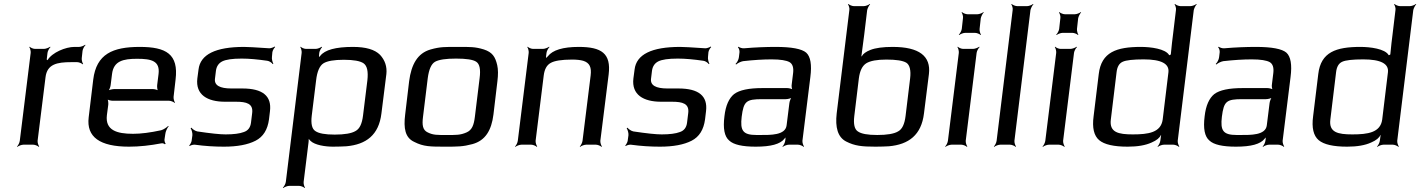

<svg xmlns="http://www.w3.org/2000/svg" viewBox="-20 -731 7175 970"><path d="M216 -430 220 -464C221 -473 229 -488 235 -493L233 -495C227 -490 211 -484 202 -484H157C148 -484 134 -490 130 -495L128 -493C132 -488 136 -473 135 -464L80 -20C79 -11 72 4 66 9L68 11C73 6 89 0 98 0H148C157 0 171 6 176 11L178 9C174 4 169 -11 170 -20L210 -341C218 -407 268 -417 340 -417H370C379 -417 393 -411 398 -406L400 -408C396 -413 392 -428 393 -437L397 -474C398 -483 406 -498 412 -503L410 -505C404 -500 389 -494 380 -494H356C312 -494 243 -466 220 -427C220 -427 217 -429 217 -429L220 -428C220 -428 216 -430 216 -430Z M686 -494C549 -494 467 -458 451 -329L428 -138C416 -39 484 10 632 10C684 10 739 4 796 -7C802 -8 811 -5 813 -2L817 -5C814 -8 810 -20 811 -26L815 -53C816 -66 825 -85 832 -93L830 -95C823 -88 806 -76 794 -73C739 -61 692 -55 652 -55C570 -55 511 -73 520 -149L527 -202C528 -211 526 -228 522 -233L519 -231C524 -226 540 -222 549 -222H834C843 -222 858 -216 862 -211L864 -213C860 -218 856 -233 857 -242L867 -329C883 -458 819 -494 686 -494ZM673 -434C746 -434 789 -423 781 -357L774 -301C773 -292 775 -275 779 -270L781 -272C777 -277 761 -281 752 -281H557C548 -281 530 -277 524 -272L526 -270C532 -275 538 -292 539 -301L546 -357C554 -423 602 -434 673 -434Z M1117 -217H1172C1225 -217 1260 -208 1254 -160L1248 -111C1245 -87 1233 -71 1212 -64C1191 -56 1160 -52 1120 -52C1091 -52 1044 -57 977 -67C966 -69 952 -79 947 -86L943 -83C948 -76 953 -59 952 -48L948 -19C947 -12 940 0 936 4L938 7C943 3 956 -1 964 0C1015 7 1064 10 1111 10C1179 10 1232 0 1271 -20C1310 -40 1332 -76 1339 -128L1344 -170C1353 -246 1307 -284 1205 -284H1149C1090 -284 1062 -300 1066 -333L1071 -374C1074 -396 1085 -412 1103 -421C1121 -430 1153 -435 1201 -435C1239 -435 1282 -431 1330 -424C1341 -423 1354 -413 1358 -407L1361 -409C1357 -416 1352 -433 1354 -445L1356 -467C1357 -476 1365 -489 1370 -493L1368 -496C1362 -492 1349 -487 1341 -487C1270 -492 1228 -494 1213 -494C1069 -494 992 -456 983 -380L977 -335C967 -252 1028 -217 1117 -217Z M1662 10C1689 10 1711 9 1730 8C1830 -1 1894 -49 1907 -158L1932 -357C1936 -394 1925 -427 1900 -454C1873 -481 1828 -494 1763 -494C1676 -494 1621 -479 1598 -449C1596 -445 1589 -442 1588 -438L1592 -437C1593 -441 1591 -448 1592 -453L1593 -464C1594 -473 1602 -488 1607 -492L1605 -495C1599 -490 1584 -484 1575 -484H1526C1517 -484 1503 -490 1499 -495L1497 -493C1501 -488 1505 -473 1504 -464L1424 188C1423 197 1415 212 1409 217L1411 219C1417 214 1432 208 1441 208H1491C1500 208 1515 214 1519 219L1521 217C1517 212 1513 197 1514 188L1539 -14C1540 -22 1540 -33 1539 -39L1535 -37C1537 -32 1544 -24 1549 -19C1571 2 1623 10 1662 10ZM1814 -147C1809 -106 1797 -80 1776 -69C1756 -57 1720 -51 1671 -51C1622 -51 1590 -57 1573 -69C1556 -80 1550 -106 1555 -147L1577 -325C1582 -370 1595 -399 1614 -411C1633 -423 1668 -429 1717 -429C1766 -429 1800 -423 1817 -411C1835 -398 1841 -370 1836 -325L1814 -147Z M2493 -321C2497 -353 2497 -380 2492 -402C2482 -445 2467 -467 2425 -481C2380 -495 2355 -494 2292 -494C2229 -494 2204 -495 2155 -481C2089 -462 2058 -405 2047 -321L2027 -153C2018 -82 2027 -35 2073 -14C2120 10 2154 10 2230 10C2291 10 2319 10 2367 -3C2432 -21 2463 -72 2473 -153L2493 -321ZM2379 -140C2374 -100 2365 -74 2337 -62C2305 -48 2284 -49 2237 -49C2190 -49 2169 -48 2141 -62C2115 -74 2112 -100 2117 -140L2141 -336C2147 -381 2159 -408 2178 -419C2198 -430 2233 -435 2284 -435C2335 -435 2370 -430 2386 -419C2403 -408 2409 -381 2403 -336L2379 -140Z M2904 -494C2824 -494 2772 -478 2748 -447C2744 -442 2737 -437 2735 -433L2739 -431C2740 -435 2738 -443 2739 -448L2741 -464C2742 -473 2750 -488 2756 -493L2754 -495C2748 -490 2732 -484 2723 -484H2673C2664 -484 2650 -490 2646 -495L2644 -493C2648 -488 2652 -473 2651 -464L2596 -20C2595 -11 2588 4 2582 9L2584 11C2589 6 2605 0 2614 0H2664C2673 0 2687 6 2692 11L2694 9C2690 4 2685 -11 2686 -20L2727 -350C2731 -381 2742 -402 2762 -413C2781 -424 2817 -430 2870 -430C2893 -430 2912 -428 2926 -424C2959 -414 2969 -391 2964 -350L2923 -20C2922 -11 2915 4 2909 9L2911 11C2916 6 2932 0 2941 0H2991C3000 0 3014 6 3019 11L3021 9C3017 4 3012 -11 3013 -20L3055 -355C3068 -461 3019 -494 2904 -494Z M3320 -217H3375C3428 -217 3463 -208 3457 -160L3451 -111C3448 -87 3436 -71 3415 -64C3394 -56 3363 -52 3323 -52C3294 -52 3247 -57 3180 -67C3169 -69 3155 -79 3150 -86L3146 -83C3151 -76 3156 -59 3155 -48L3151 -19C3150 -12 3143 0 3139 4L3141 7C3146 3 3159 -1 3167 0C3218 7 3267 10 3314 10C3382 10 3435 0 3474 -20C3513 -40 3535 -76 3542 -128L3547 -170C3556 -246 3510 -284 3408 -284H3352C3293 -284 3265 -300 3269 -333L3274 -374C3277 -396 3288 -412 3306 -421C3324 -430 3356 -435 3404 -435C3442 -435 3485 -431 3533 -424C3544 -423 3557 -413 3561 -407L3564 -409C3560 -416 3555 -433 3557 -445L3559 -467C3560 -476 3568 -489 3573 -493L3571 -496C3565 -492 3552 -487 3544 -487C3473 -492 3431 -494 3416 -494C3272 -494 3195 -456 3186 -380L3180 -335C3170 -252 3231 -217 3320 -217Z M4034 -20 4074 -342C4082 -404 4075 -445 4053 -465C4031 -484 3980 -494 3899 -494C3851 -494 3797 -492 3739 -487C3730 -486 3715 -491 3711 -495L3708 -492C3713 -488 3717 -475 3716 -467L3713 -442C3712 -430 3703 -414 3696 -408L3699 -405C3705 -411 3722 -420 3734 -422C3787 -428 3835 -431 3878 -431C3923 -431 3953 -426 3969 -417C3984 -408 3990 -390 3987 -363L3980 -306C3978 -297 3980 -280 3985 -275L3987 -277C3983 -282 3966 -286 3957 -286H3832C3763 -286 3716 -276 3689 -256C3663 -235 3646 -198 3640 -144C3632 -82 3640 -41 3664 -21C3686 0 3731 10 3798 10C3875 10 3922 -3 3943 -30C3945 -34 3951 -38 3952 -41L3948 -42C3948 -39 3949 -31 3948 -27L3947 -20C3946 -11 3939 4 3933 9L3935 11C3940 6 3956 0 3965 0H4012C4021 0 4035 6 4040 11L4042 9C4038 4 4033 -11 4034 -20ZM3727 -141C3737 -220 3750 -230 3831 -230H3950C3959 -230 3977 -234 3982 -239L3981 -241C3975 -236 3969 -219 3968 -210L3954 -98C3948 -47 3872 -49 3820 -49H3802C3732 -49 3719 -72 3727 -141Z M4673 -357C4684 -448 4623 -494 4490 -494C4441 -494 4404 -489 4378 -479C4355 -470 4340 -459 4334 -447C4333 -445 4330 -444 4329 -443L4333 -442C4333 -443 4332 -446 4332 -448C4335 -475 4344 -536 4346 -555L4361 -680C4363 -689 4370 -704 4376 -709L4374 -711C4369 -706 4353 -700 4344 -700H4294C4285 -700 4271 -706 4266 -711L4264 -709C4268 -704 4273 -689 4271 -680L4207 -158C4199 -88 4212 -38 4255 -16C4298 6 4334 10 4403 10C4430 10 4452 9 4471 8C4571 -1 4635 -49 4648 -158L4673 -357ZM4555 -145C4550 -104 4538 -78 4517 -67C4497 -55 4461 -49 4412 -49C4363 -49 4331 -55 4314 -67C4297 -78 4291 -104 4296 -145L4319 -335C4324 -373 4336 -398 4356 -411C4377 -424 4411 -430 4458 -430C4507 -430 4541 -425 4559 -414C4576 -403 4583 -376 4578 -335L4555 -145Z M4929 -585 4935 -639C4937 -648 4944 -663 4950 -668L4948 -670C4943 -665 4927 -659 4918 -659H4868C4859 -659 4845 -665 4840 -670L4838 -668C4842 -663 4847 -648 4845 -639L4839 -585C4838 -576 4830 -561 4824 -556L4826 -554C4832 -559 4847 -565 4856 -565H4906C4915 -565 4930 -559 4934 -554L4936 -556C4932 -561 4928 -576 4929 -585ZM4859 -20 4914 -464C4915 -473 4923 -488 4929 -493L4927 -495C4921 -490 4905 -484 4896 -484H4846C4837 -484 4823 -490 4819 -495L4817 -493C4821 -488 4825 -473 4824 -464L4769 -20C4768 -11 4761 4 4755 9L4757 11C4762 6 4778 0 4787 0H4837C4846 0 4860 6 4865 11L4867 9C4863 4 4858 -11 4859 -20Z M5105 -20 5186 -680C5188 -689 5195 -704 5201 -709L5199 -711C5194 -706 5178 -700 5169 -700H5119C5110 -700 5096 -706 5091 -711L5089 -709C5093 -704 5098 -689 5096 -680L5015 -20C5014 -11 5007 4 5001 9L5003 11C5008 6 5024 0 5033 0H5083C5092 0 5106 6 5111 11L5113 9C5109 4 5104 -11 5105 -20Z M5421 -585 5427 -639C5429 -648 5436 -663 5442 -668L5440 -670C5435 -665 5419 -659 5410 -659H5360C5351 -659 5337 -665 5332 -670L5330 -668C5334 -663 5339 -648 5337 -639L5331 -585C5330 -576 5322 -561 5316 -556L5318 -554C5324 -559 5339 -565 5348 -565H5398C5407 -565 5422 -559 5426 -554L5428 -556C5424 -561 5420 -576 5421 -585ZM5351 -20 5406 -464C5407 -473 5415 -488 5421 -493L5419 -495C5413 -490 5397 -484 5388 -484H5338C5329 -484 5315 -490 5311 -495L5309 -493C5313 -488 5317 -473 5316 -464L5261 -20C5260 -11 5253 4 5247 9L5249 11C5254 6 5270 0 5279 0H5329C5338 0 5352 6 5357 11L5359 9C5355 4 5350 -11 5351 -20Z M5744 -494C5621 -494 5544 -468 5531 -357L5505 -144C5497 -85 5507 -45 5533 -23C5559 -1 5607 10 5677 10C5727 10 5768 3 5798 -11C5824 -22 5839 -35 5845 -49C5845 -49 5847 -48 5847 -48L5843 -49C5843 -49 5846 -48 5846 -48L5842 -20C5841 -11 5834 4 5828 9L5830 11C5835 6 5851 0 5860 0H5908C5917 0 5931 6 5936 11L5938 9C5934 4 5929 -11 5930 -20L6011 -680C6013 -689 6020 -704 6026 -709L6024 -711C6019 -706 6003 -700 5994 -700H5944C5935 -700 5921 -706 5916 -711L5914 -709C5918 -704 5923 -689 5921 -680L5906 -555C5903 -532 5899 -499 5895 -456C5895 -455 5890 -453 5890 -453L5893 -454C5893 -454 5887 -452 5887 -452C5869 -485 5792 -494 5744 -494ZM5703 -52C5630 -52 5584 -62 5592 -127L5621 -366C5624 -393 5634 -411 5652 -419C5669 -427 5705 -431 5758 -431C5847 -431 5888 -409 5883 -366L5854 -127C5845 -61 5781 -52 5703 -52Z M6460 -20 6500 -342C6508 -404 6501 -445 6479 -465C6457 -484 6406 -494 6325 -494C6277 -494 6223 -492 6165 -487C6156 -486 6141 -491 6137 -495L6134 -492C6139 -488 6143 -475 6142 -467L6139 -442C6138 -430 6129 -414 6122 -408L6125 -405C6131 -411 6148 -420 6160 -422C6213 -428 6261 -431 6304 -431C6349 -431 6379 -426 6395 -417C6410 -408 6416 -390 6413 -363L6406 -306C6404 -297 6406 -280 6411 -275L6413 -277C6409 -282 6392 -286 6383 -286H6258C6189 -286 6142 -276 6115 -256C6089 -235 6072 -198 6066 -144C6058 -82 6066 -41 6090 -21C6112 0 6157 10 6224 10C6301 10 6348 -3 6369 -30C6371 -34 6377 -38 6378 -41L6374 -42C6374 -39 6375 -31 6374 -27L6373 -20C6372 -11 6365 4 6359 9L6361 11C6366 6 6382 0 6391 0H6438C6447 0 6461 6 6466 11L6468 9C6464 4 6459 -11 6460 -20ZM6153 -141C6163 -220 6176 -230 6257 -230H6376C6385 -230 6403 -234 6408 -239L6407 -241C6401 -236 6395 -219 6394 -210L6380 -98C6374 -47 6298 -49 6246 -49H6228C6158 -49 6145 -72 6153 -141Z M6853 -494C6730 -494 6653 -468 6640 -357L6614 -144C6606 -85 6616 -45 6642 -23C6668 -1 6716 10 6786 10C6836 10 6877 3 6907 -11C6933 -22 6948 -35 6954 -49C6954 -49 6956 -48 6956 -48L6952 -49C6952 -49 6955 -48 6955 -48L6951 -20C6950 -11 6943 4 6937 9L6939 11C6944 6 6960 0 6969 0H7017C7026 0 7040 6 7045 11L7047 9C7043 4 7038 -11 7039 -20L7120 -680C7122 -689 7129 -704 7135 -709L7133 -711C7128 -706 7112 -700 7103 -700H7053C7044 -700 7030 -706 7025 -711L7023 -709C7027 -704 7032 -689 7030 -680L7015 -555C7012 -532 7008 -499 7004 -456C7004 -455 6999 -453 6999 -453L7002 -454C7002 -454 6996 -452 6996 -452C6978 -485 6901 -494 6853 -494ZM6812 -52C6739 -52 6693 -62 6701 -127L6730 -366C6733 -393 6743 -411 6761 -419C6778 -427 6814 -431 6867 -431C6956 -431 6997 -409 6992 -366L6963 -127C6954 -61 6890 -52 6812 -52Z"/></svg>

Font: Gamestation Storm Oblique 
Style: Italic
Weight: 400
Designer: Jonas Hecksher
Foundry: Jonas Hecksher, Playtypeª, e-types AS
Version: Version 1.003